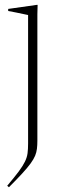

<svg xmlns="http://www.w3.org/2000/svg" viewBox="-20 -527 246 786"><path d="M95 -465.5Q89.5 -466.5 76 -469.5Q62.5 -472.5 45.8 -475.8Q29 -479 13.5 -482V-490.5L130 -507H134L133 -469V49Q133 67.5 131.2 82Q129.5 96.5 123.8 110.5Q118 124.5 105.5 141.8Q93 159 71.5 182.5Q50 206 16.5 239.5L9.5 233.5Q39.5 198 56.8 174.8Q74 151.5 82.2 134.5Q90.5 117.5 92.8 100.5Q95 83.5 95 60.5Z"/></svg>

Font: Newsreader 60pt ExtraLight
Style: Regular
Weight: 250
Designer: Hugues Gentile
Foundry: Production Type
Version: Version 1.003